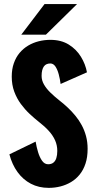

<svg xmlns="http://www.w3.org/2000/svg" viewBox="-20 -899 490 930"><path d="M216.1 11Q167.8 11 129.6 -9Q91.4 -29 64.9 -65.6Q38.4 -102.2 25.5 -151.4L152.6 -213.1Q156.7 -187.6 164.3 -162.4Q171.9 -137.2 183.8 -120.3Q195.8 -103.4 213.1 -103.4Q228.8 -103.4 238.5 -111.2Q248.3 -118.9 252.9 -133.4Q257.5 -147.9 257.5 -168Q257.5 -195.2 246.9 -219.2Q236.2 -243.2 216.2 -265.1Q196.3 -287.1 168.4 -308.6Q146.6 -325.8 123.8 -347.1Q100.9 -368.5 81.1 -395.3Q61.4 -422.1 49.1 -455Q36.9 -487.9 36.9 -528Q36.9 -564.1 47.1 -592.9Q57.2 -621.7 75 -642.9Q92.9 -664.1 116.5 -678.2Q140.1 -692.2 167.6 -699.1Q195.1 -706 223.9 -706Q276.4 -706 313.3 -683Q350.2 -659.9 372.1 -624Q394.1 -588 401.2 -548.7L273.6 -492.3Q270.5 -516.1 264.5 -539Q258.4 -561.9 248.5 -576.8Q238.5 -591.6 223.9 -591.6Q214.1 -591.6 206.2 -588.3Q198.4 -585.1 192.9 -577.8Q187.5 -570.5 184.5 -559Q181.5 -547.5 181.5 -531.4Q181.5 -509.7 193 -489.8Q204.4 -469.8 224.3 -450.4Q244.1 -431.1 269.9 -410.7Q289.5 -395.5 308.7 -377.4Q327.9 -359.4 345.1 -338.4Q362.4 -317.5 375.7 -292.9Q389 -268.4 396.7 -239.8Q404.4 -211.1 404.4 -177.9Q404.4 -137.6 394.2 -106.8Q384.1 -75.9 365.9 -53.5Q347.8 -31.1 323.9 -17Q300.1 -2.9 272.6 4.1Q245.2 11 216.1 11ZM83.1 -731.1 195.7 -879.2H353.1L202.4 -731.1Z"/></svg>

Font: League Mono Thin Condensed
Style: Regular
Weight: 100
Width: 1
Designer: Tyler Finck
Foundry: The League of Moveable Type / Tyler Finck
Version: Version 2.300;RELEASE